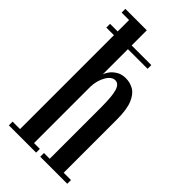

<svg xmlns="http://www.w3.org/2000/svg" viewBox="-234 -812 874 874"><g transform="rotate(45 203.0 -375.0)"><path d="M17 0V-24H65V-628.5H16V-652.5H65V-726H17V-750H155V-652.5H281.5V-628.5H155V-465Q156.5 -474 166.8 -489.2Q177 -504.5 196 -516.5Q215 -528.5 242.5 -528.5Q270 -528.5 293.5 -514.8Q317 -501 331.5 -465.8Q346 -430.5 346 -366.5V-24H393V0H219V-24H256V-358Q256 -427 246.5 -457.5Q237 -488 214.5 -488Q191.5 -488 174 -457.8Q156.5 -427.5 155 -388V-24H192.5V0Z"/></g></svg>

Font: Imbue 50pt Medium
Style: Regular
Weight: 500
Designer: Tyler Finck
Foundry: Etcetera Type Company
Version: Version 1.102; ttfautohint (v1.8.3)